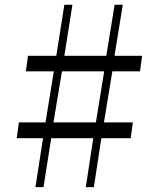

<svg xmlns="http://www.w3.org/2000/svg" viewBox="-20 -791 634 810"><path d="M161.5 -208H50.5L59.5 -274.5H172L207 -490H89L98 -555.5H217.5L251.5 -771H285.5L251.5 -555.5H428.5L463.5 -771H498L463 -555.5H579.5L570.5 -490H454L418.5 -274.5H540.5L531.5 -208H407.5L376 -1.5H342L373.5 -208H196L163.5 -1.5H129.5ZM384.5 -274.5 419.5 -490H241.5L205.5 -274.5Z"/></svg>

Font: Merriweather 144pt Light
Style: Italic
Weight: 300
Italic angle: -7.8°
Version: Version 2.101